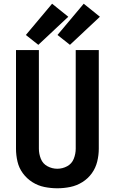

<svg xmlns="http://www.w3.org/2000/svg" viewBox="-20 -1004 616 1032"><path d="M288 8Q323 8 357.5 1Q392 -6 422.5 -25Q453 -44 473.5 -72.5Q494 -101 502.5 -135.5Q511 -170 511 -205V-735H387V-205Q387 -177 376.5 -150.5Q366 -124 341 -110.5Q316 -97 288 -97Q260 -97 235 -110.5Q210 -124 199.5 -150.5Q189 -177 189 -205V-735H66V-205Q66 -170 74 -135.5Q82 -101 103 -72.5Q124 -44 154 -25Q184 -6 218.5 1Q253 8 288 8ZM356 -763 517 -914 430 -984 289 -816ZM186 -763 347 -914 260 -984 119 -816Z"/></svg>

Font: Iosevka Sparkle
Style: Bold
Weight: 700
Designer: Belleve Invis
Foundry: Belleve Invis
Version: Version 4.5.0; ttfautohint (v1.8.3)